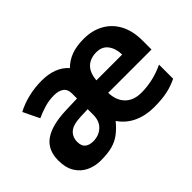

<svg xmlns="http://www.w3.org/2000/svg" viewBox="-94 -826 1106 1106"><g transform="rotate(-45 458.5 -273.5)"><path d="M641 -556Q710 -556 762.5 -527Q815 -498 844.5 -443Q874 -388 874 -308V-236H521Q523 -173 558.5 -137Q594 -101 657 -101Q753 -101 843 -144V-29Q802 -9 758 0.5Q714 10 649 10Q582 10 527 -15Q472 -40 437 -91Q408 -56 378.5 -33.5Q349 -11 311 -0.5Q273 10 216 10Q169 10 129.5 -8.5Q90 -27 66 -65.5Q42 -104 42 -163Q42 -250 101 -291.5Q160 -333 278 -337L371 -340V-381Q371 -415 349.5 -431Q328 -447 290 -447Q251 -447 214.5 -436.5Q178 -426 141 -409L93 -508Q136 -531 189 -544Q242 -557 299 -557Q409 -557 466 -493Q498 -525 540.5 -540.5Q583 -556 641 -556ZM638 -450Q589 -450 559 -422Q529 -394 524 -335H734Q733 -385 709 -417.5Q685 -450 638 -450ZM316 -251Q248 -249 221.5 -225Q195 -201 195 -162Q195 -128 213.5 -113.5Q232 -99 263 -99Q309 -99 340 -127.5Q371 -156 371 -208V-253Z"/></g></svg>

Font: Noto Sans Kannada
Style: Bold
Weight: 700
Designer: Jelle Bosma - Monotype Design Team
Foundry: Monotype Imaging Inc.
Version: Version 2.005; ttfautohint (v1.8.4.7-5d5b)